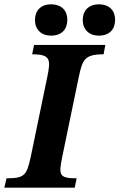

<svg xmlns="http://www.w3.org/2000/svg" viewBox="-40 -864 550 884"><path d="M304 0 313 -43C230 -43 230 -59 247 -144L323 -511C340 -589 349 -614 437 -614L445 -657H117L108 -614C193 -614 194 -590 178 -511L102 -144C83 -58 75 -43 -10 -43L-20 0ZM195 -700C244 -700 270 -729 270 -773C270 -815 244 -844 195 -844C148 -844 121 -815 121 -772C121 -729 149 -700 195 -700ZM415 -700C464 -700 490 -729 490 -773C490 -815 464 -844 415 -844C368 -844 341 -815 341 -772C341 -729 369 -700 415 -700Z"/></svg>

Font: STIX Two Text
Style: Bold Italic
Weight: 700
Italic angle: -12°
Designer: Ross Mills, John Hudson & Paul Hanslow, Tiro Typeworks Ltd; with prior portions MicroPress Inc. and Coen Hoffman, Elsevi
Foundry: Tiro Typeworks Ltd
Version: Version 2.13 b171